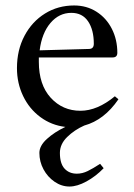

<svg xmlns="http://www.w3.org/2000/svg" viewBox="-20 -457 490 702"><path d="M199 102Q199 141 216 159.5Q233 178 261 178Q281 178 300.5 168.5Q320 159 346 142L359 158Q330 188 296 206.5Q262 225 234 225Q205 225 179.5 207.5Q154 190 139 162Q124 134 124 102Q124 76 151.5 51Q179 26 219 7Q168 1 127.5 -29Q87 -59 64.5 -106Q42 -153 42 -208Q42 -274 69.5 -326Q97 -378 144.5 -407.5Q192 -437 251 -437Q297 -437 333 -414Q369 -391 389 -351.5Q409 -312 409 -264Q409 -247 392 -247H122V-231Q122 -147 165.5 -99.5Q209 -52 274 -52Q336 -52 400 -105L413 -94Q361 -18 288 2Q252 18 225.5 44Q199 70 199 102ZM125 -273 305 -278Q323 -278 323 -297Q323 -348 302 -379Q281 -410 241 -410Q196 -410 164.5 -373Q133 -336 125 -273Z"/></svg>

Font: Ibarra Real Nova
Style: Regular
Weight: 400
Designer: Jose Maria Ribagorda & Octavio Pardo
Foundry: Jose Maria Ribagorda
Version: Version 1.014